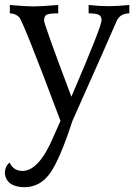

<svg xmlns="http://www.w3.org/2000/svg" viewBox="-45 -493 572 783"><path d="M53.7 270.5Q-18.6 269 -25.4 213.9Q-24.4 184.6 -5.9 169.9Q9.8 203.6 45.9 204.1Q114.3 204.1 172.9 64.5L201.7 0Q48.8 -407.2 33.2 -422.9Q17.6 -438.5 -4.9 -438.5V-472.7Q61.5 -466.8 90.8 -466.8Q119.1 -466.8 192.4 -472.7V-438.5Q154.3 -438.5 144.5 -432.6Q134.8 -426.8 134.8 -408.2Q134.8 -394.5 246.1 -98.6Q369.1 -384.8 369.1 -410.2Q369.1 -427.7 356.9 -433.1Q344.7 -438.5 316.4 -438.5V-472.7Q360.4 -467.8 400.4 -467.8Q432.6 -467.8 482.4 -472.7V-438.5Q446.3 -438.5 431.6 -409.2Q403.3 -342.8 250 1Q200.2 154.8 159.7 212.6Q119.1 270.5 53.7 270.5Z"/></svg>

Font: Almanac
Style: Regular
Weight: 400
Designer: Eden's Almanac
Version: Version 3.501;March 28, 2021;FontCreator 13.0.0.2683 64-bit